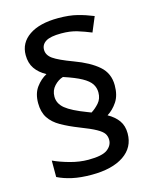

<svg xmlns="http://www.w3.org/2000/svg" viewBox="-116 -842 737 925"><g transform="rotate(-15 253.0 -379.5)"><path d="M65 -394Q65 -442 87.5 -472.5Q110 -503 140 -519Q105 -538 86 -565.5Q67 -593 67 -633Q67 -694 119 -729.5Q171 -765 264 -765Q319 -765 358.5 -755Q398 -745 437 -729L406 -655Q372 -669 338 -679.5Q304 -690 259 -690Q205 -690 182 -675.5Q159 -661 159 -635Q159 -608 186 -589Q213 -570 283 -544Q359 -516 401.5 -479Q444 -442 444 -382Q444 -332 423 -300.5Q402 -269 373 -251Q407 -232 425.5 -206Q444 -180 444 -142Q444 -72 386 -33Q328 6 226 6Q171 6 130 -3Q89 -12 57 -28V-110Q91 -94 138 -81Q185 -68 229 -68Q298 -68 324 -87.5Q350 -107 350 -135Q350 -153 341 -166.5Q332 -180 306 -194.5Q280 -209 228 -229Q177 -249 140 -270Q103 -291 84 -320.5Q65 -350 65 -394ZM149 -404Q149 -369 179.5 -344Q210 -319 284 -291L302 -284Q323 -297 341 -317.5Q359 -338 359 -369Q359 -393 346.5 -412Q334 -431 302.5 -448.5Q271 -466 213 -485Q189 -478 169 -456.5Q149 -435 149 -404Z"/></g></svg>

Font: Noto Sans Tai Tham Medium
Style: Regular
Weight: 500
Designer: Monotype Design Team 2013. Revised by David WIlliams 2020
Foundry: Monotype Imaging Inc.
Version: Version 2.002; ttfautohint (v1.8.4.7-5d5b)